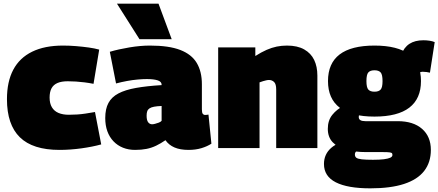

<svg xmlns="http://www.w3.org/2000/svg" viewBox="-20 -809 2395 1049"><path d="M18 -267Q18 -363 52.5 -428Q87 -493 155.5 -526.5Q224 -560 324 -560Q360 -560 396 -557Q432 -554 464.5 -549.5Q497 -545 522 -538L491 -351Q466 -356 442 -359Q418 -362 395 -363.5Q372 -365 350 -365Q316 -365 294 -355.5Q272 -346 261.5 -326.5Q251 -307 251 -276Q251 -244 263.5 -223Q276 -202 299.5 -192Q323 -182 356 -182Q380 -182 402 -183.5Q424 -185 447.5 -188.5Q471 -192 499 -197L533 -20Q486 -7 425 1.5Q364 10 305 10Q159 10 88.5 -59Q18 -128 18 -267Z M555 -164Q555 -214 572.5 -246.5Q590 -279 627 -298.5Q664 -318 722.5 -328.5Q781 -339 863 -344V-346Q863 -363 841.5 -370Q820 -377 782 -377Q760 -377 732 -374.5Q704 -372 674 -366.5Q644 -361 614 -353L580 -526Q627 -540 687 -550Q747 -560 799 -560Q903 -560 965 -536Q1027 -512 1055 -465Q1083 -418 1083 -349V-212Q1083 -193 1088 -187Q1093 -181 1099 -181Q1104 -181 1109.5 -181.5Q1115 -182 1119 -183L1135 -24Q1112 -9 1080.5 0.5Q1049 10 1010 10Q964 10 933 -3.5Q902 -17 884 -43Q858 -25 833 -13Q808 -1 780.5 4.5Q753 10 718 10Q682 10 652 -2Q622 -14 600 -37Q578 -60 566.5 -92Q555 -124 555 -164ZM781 -177Q781 -152 789.5 -141Q798 -130 811 -130Q817 -130 827 -132.5Q837 -135 847.5 -139Q858 -143 863 -149V-230Q838 -229 822 -226Q806 -223 797 -217Q788 -211 784.5 -201.5Q781 -192 781 -177ZM742 -595 619 -789H846L918 -595Z M1172 0V-550H1375V-503Q1408 -524 1436.5 -536.5Q1465 -549 1492 -554.5Q1519 -560 1548 -560Q1605 -560 1642 -539Q1679 -518 1696.5 -481.5Q1714 -445 1714 -396V0H1489V-320Q1489 -350 1477.5 -361Q1466 -372 1450 -372Q1442 -372 1434 -370Q1426 -368 1417 -365.5Q1408 -363 1398 -359V0Z M2003 220Q1879 220 1814.5 187Q1750 154 1750 87Q1750 60 1760 38Q1770 16 1789.5 -1Q1809 -18 1837 -29L1937 10Q1931 14 1927 17.5Q1923 21 1921 25Q1919 29 1919 35Q1919 47 1927 53Q1935 59 1956.5 61.5Q1978 64 2018 64Q2054 64 2077.5 61Q2101 58 2112.5 52.5Q2124 47 2124 38Q2124 31 2121.5 28Q2119 25 2108.5 23.5Q2098 22 2075 22H1982Q1919 22 1871.5 9Q1824 -4 1797.5 -32Q1771 -60 1771 -105Q1771 -151 1795.5 -181.5Q1820 -212 1858 -231L1964 -207Q1951 -198 1945.5 -190Q1940 -182 1940 -170Q1940 -158 1949 -152.5Q1958 -147 1976 -147H2153Q2238 -147 2286 -105Q2334 -63 2334 10Q2334 78 2297.5 125Q2261 172 2187.5 196Q2114 220 2003 220ZM2026 -172Q1899 -172 1835.5 -221Q1772 -270 1772 -366Q1772 -463 1835.5 -511.5Q1899 -560 2026 -560Q2153 -560 2216.5 -511.5Q2280 -463 2280 -366Q2280 -270 2216.5 -221Q2153 -172 2026 -172ZM2026 -308Q2049 -308 2059.5 -319.5Q2070 -331 2070 -366Q2070 -402 2059.5 -413.5Q2049 -425 2026 -425Q2003 -425 1992.5 -413.5Q1982 -402 1982 -366Q1982 -331 1992.5 -319.5Q2003 -308 2026 -308ZM2254 -396 2172 -509Q2187 -550 2217 -569.5Q2247 -589 2293 -589Q2311 -589 2327 -586.5Q2343 -584 2355 -579L2329 -412Q2320 -414 2310 -415.5Q2300 -417 2289 -417Q2279 -417 2270 -412Q2261 -407 2254 -396Z"/></svg>

Font: Georama Black
Style: Regular
Weight: 900
Designer: Jean-Baptiste Levee
Foundry: Production Type
Version: Version 1.001